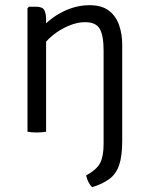

<svg xmlns="http://www.w3.org/2000/svg" viewBox="-20 -520 585 758"><path d="M122 -493.5Q147.5 -493.5 154.8 -480.2Q162 -467 162 -442V0Q155 1.5 145.5 2.2Q136 3 125.5 3Q114.5 3 105 2.2Q95.5 1.5 88.5 0V-487.5L94.5 -493.5ZM462.5 36.5Q462.5 96 450.5 131.2Q438.5 166.5 412.2 186.2Q386 206 343.5 219Q336 211.5 329.8 199.8Q323.5 188 320 172.5Q361.5 150 375.2 123.8Q389 97.5 389 48.5V-320Q389 -379 374 -405.8Q359 -432.5 315.5 -432.5Q285 -432.5 251 -418.2Q217 -404 187.8 -380.2Q158.5 -356.5 142 -327.5V-406Q174.5 -446.5 226.8 -473Q279 -499.5 334 -499.5Q381.5 -499.5 409.5 -478.2Q437.5 -457 450 -421.5Q462.5 -386 462.5 -343.5Z"/></svg>

Font: Signika
Style: Regular
Weight: 300
Designer: Anna Giedry
Foundry: Anna Giedry
Version: Version 2.000